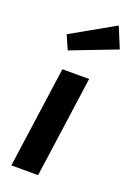

<svg xmlns="http://www.w3.org/2000/svg" viewBox="-157 -885 652 944"><g transform="rotate(20 169.0 -413.5)"><path d="M172 0H32L106 -530H246ZM338 -718 99 -626 67 -699 293 -827Z"/></g></svg>

Font: Fira Sans SemiBold
Style: Italic
Weight: 600
Italic angle: -8°
Designer: bBox Type GmbH & Carrois Corporate GbR & Edenspiekermann AG
Foundry: bBox Type GmbH & Carrois Corporate GbR & Edenspiekermann AG
Version: Version 4.301